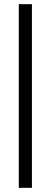

<svg xmlns="http://www.w3.org/2000/svg" viewBox="-20 -810 243 920"><path d="M70 90V-790H133V90Z"/></svg>

Font: Akshar Light
Style: Regular
Weight: 300
Designer: Tall Chai
Foundry: Tall Chai
Version: Version 1.100